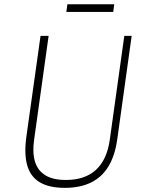

<svg xmlns="http://www.w3.org/2000/svg" viewBox="-20 -896 678 926"><path d="M292.5 10Q217 10 172 -16.8Q127 -43.5 111.2 -98.8Q95.5 -154 107.5 -239L175.5 -723H214.5L144.5 -222Q135.5 -159 149 -115.8Q162.5 -72.5 199.5 -50.2Q236.5 -28 297.5 -28Q390 -28 443 -77Q496 -126 509.5 -222L579.5 -723H615L545.5 -224Q534.5 -145.5 503 -93.5Q471.5 -41.5 419 -15.8Q366.5 10 292.5 10ZM300 -838.5 305 -875.5H531L526 -838.5Z"/></svg>

Font: Public Sans Thin Thin
Style: Italic
Weight: 250
Italic angle: -8°
Version: Version 2.001